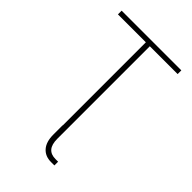

<svg xmlns="http://www.w3.org/2000/svg" viewBox="-263 -808 1106 1106"><g transform="rotate(45 290.0 -255.0)"><path d="M381.8 167H403.3V197.3H376Q328.1 197.3 300.8 166Q273.4 134.8 273.4 76.2V0H274.4V-676.8H46.9V-707H533.2V-676.8H306.6V76.2Q306.6 123 325.7 145Q344.7 167 381.8 167Z"/></g></svg>

Font: Pretendard Thin
Style: Regular
Weight: 100
Designer: Base glyphs from Inter by Rasmus Andersson; Hangeul glyphs from Noto Sans CJK(Source Han Sans) by Jang Soo-young and Kan
Foundry: Kil Hyung-jin
Version: Version 1.309